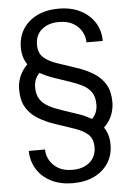

<svg xmlns="http://www.w3.org/2000/svg" viewBox="-62 -757 709 1035"><g transform="rotate(-5 293.0 -240.0)"><path d="M290 232Q224 232 174 207Q124 182 96.5 138Q69 94 68 38H156Q156 67 171 95Q186 123 216.5 141.5Q247 160 293 160Q350 161 386.5 131Q423 101 423 48Q423 3 397 -20.5Q371 -44 325.5 -59.5Q280 -75 220 -95Q170 -112 130 -136.5Q90 -161 67.5 -199Q45 -237 45 -295Q45 -372 101 -428Q74 -466 74 -520Q74 -577 101 -620Q128 -663 177.5 -687.5Q227 -712 295 -712Q362 -712 411.5 -687Q461 -662 489 -618.5Q517 -575 517 -518H429Q429 -547 414 -575Q399 -603 368.5 -621.5Q338 -640 292 -640Q235 -641 198.5 -611Q162 -581 162 -528Q162 -483 188 -459.5Q214 -436 259.5 -420.5Q305 -405 365 -385Q416 -368 455.5 -343.5Q495 -319 517.5 -281Q540 -243 540 -185Q540 -148 526 -113.5Q512 -79 483 -52Q510 -13 510 40Q511 96 484 139.5Q457 183 407.5 207.5Q358 232 290 232ZM423 -104Q453 -134 453 -180Q453 -221 436 -246Q419 -271 389 -286.5Q359 -302 320.5 -314.5Q282 -327 239 -342Q216 -350 197 -358.5Q178 -367 162 -376Q132 -346 132 -300Q132 -260 149 -235Q166 -210 196 -194Q226 -178 264.5 -165.5Q303 -153 346 -138Q369 -131 388 -122Q407 -113 423 -104Z"/></g></svg>

Font: DM Sans
Style: Regular
Weight: 400
Designer: Colophon Foundry, Jonny Pinhorn
Foundry: Colophon Foundry
Version: Version 4.004; ttfautohint (v1.8.4.7-5d5b)